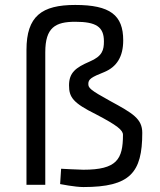

<svg xmlns="http://www.w3.org/2000/svg" viewBox="-20 -747 645 776"><path d="M163 0V-536C163 -636 204 -659 284 -659C368 -659 400 -639 400 -580C400 -545 394 -520 342 -498C286 -474 259 -453 259 -402C259 -354 275 -331 368 -285C454 -240 477 -221 477 -202C477 -103 452 -61 317 -61C300 -61 227 -65 227 -65L223 -3C223 -3 283 9 317 9C506 9 555 -49 555 -210C555 -267 517 -289 425 -339C343 -384 337 -392 337 -408C337 -427 349 -435 402 -456C452 -477 478 -518 478 -584C478 -686 425 -727 284 -727C149 -727 87 -682 87 -545V0Z"/></svg>

Font: TitilliumText22L
Style: 400 wt
Weight: 400
Designer: Campivisivi
Foundry: Campivisivi
Version: 1.000